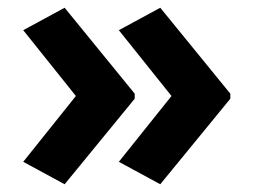

<svg xmlns="http://www.w3.org/2000/svg" viewBox="-20 -522 655 496"><path d="M147 -46 40 -104 176 -274 40 -444 147 -502 328 -280V-267ZM394 -46 287 -104 423 -274 287 -444 394 -502 575 -280V-267Z"/></svg>

Font: Noto Sans Adlam Unjoined New
Style: Bold
Weight: 700
Designer: Mark Jamra, Neil Patel
Foundry: JamraPatel LLC
Version: Version 3.000